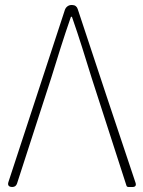

<svg xmlns="http://www.w3.org/2000/svg" viewBox="-20 -746 572 766"><path d="M405 -363 290 -710C287 -720 279 -726 268 -726H265C253 -726 243 -718 239 -707L14 -21C9 -7 15 0 29 0C39 0 45 -5 48 -14L184 -434C212 -524 232 -590 263 -679H267C298 -590 318 -524 346 -434L484 -7C485 -2 488 0 493 0H506H509C520 0 524 -6 521 -16Z"/></svg>

Font: GenSenRounded2 TW EL
Style: Regular
Weight: 250
Version: Version 2.100;PS 2.1;hotconv 16.6.51;makeotf.lib2.5.65220 DE